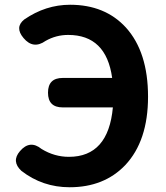

<svg xmlns="http://www.w3.org/2000/svg" viewBox="-20 -774 697 808"><path d="M273 14Q159 14 70 -55Q27 -95 64 -138Q106 -187 155 -147Q209 -114 270 -114Q436 -114 455 -322H318H244Q182 -322 182 -384Q182 -446 244 -446H452Q427 -627 267 -627Q216 -627 172 -602Q120 -565 79 -614Q41 -659 82 -692Q172 -754 275 -754Q422 -754 510 -658Q603 -555 603 -367Q603 -181 507 -79Q418 14 273 14Z"/></svg>

Font: GenSenRounded JP B
Style: Regular
Weight: 700
Version: Version 1.501;PS 1;hotconv 16.6.51;makeotf.lib2.5.65220